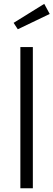

<svg xmlns="http://www.w3.org/2000/svg" viewBox="-20 -1000 284 1020"><path d="M154.5 0V-750H88.2V0ZM52.3 -878.6 74.5 -844.5 244.1 -925.9 215 -979.5Z"/></svg>

Font: Spartan MB
Style: Regular
Weight: 212
Designer: Matt Bailey, Mirko Velimirovic
Foundry: Matt Bailey
Version: Version 1.005